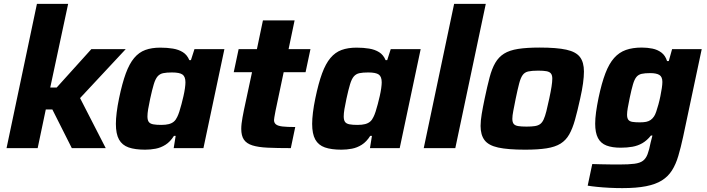

<svg xmlns="http://www.w3.org/2000/svg" viewBox="-20 -763 3644 989"><path d="M13.7 0 170.2 -743H331L238.8 -312.1H272L450.6 -510H627.7L392.4 -257.7L524.6 0H349.9L249.6 -199.3H215.9L174 0Z M727.7 8Q675.9 8 642.5 -3.6Q609.2 -15.3 593 -44.3Q576.9 -73.4 576.9 -124.9Q576.9 -150.2 581 -183.5Q585 -216.8 593.5 -257.5Q609.5 -334.4 628 -384.8Q646.5 -435.1 671.1 -464.3Q695.7 -493.6 728.5 -505.6Q761.4 -517.6 805.6 -517.6Q841 -517.6 870.5 -512.7Q900 -507.9 921.9 -494.2Q943.9 -480.5 955.2 -453.3H963.5L981.7 -510H1135.9L1027.9 0H874.7L884.9 -63.2H876.1Q857 -32.8 832.6 -17.4Q808.2 -2 781.4 3Q754.7 8 727.7 8ZM810.2 -119.6Q833.8 -119.6 849.5 -123.7Q865.1 -127.7 875.6 -136.6Q886 -145.5 892.8 -160.5Q898.1 -170.8 903.8 -188.2Q909.5 -205.7 914.9 -226.5Q920.3 -247.2 925.2 -268.4Q930 -289.5 932.6 -308.2Q935.2 -326.8 935.2 -338.9Q935.2 -368.1 920.2 -378.9Q905.2 -389.8 865.9 -389.8Q837.9 -389.8 820.4 -386.1Q802.9 -382.4 791.5 -369.2Q780.2 -355.9 772.1 -328.8Q763.9 -301.8 753.7 -255Q746.7 -222.7 743.1 -200.6Q739.5 -178.4 739.5 -163.4Q739.5 -144.2 746.4 -134.9Q753.3 -125.6 769.3 -122.6Q785.2 -119.6 810.2 -119.6Z M1478 0Q1407.8 0 1359 -2.3Q1310.2 -4.6 1280.1 -14.1Q1250 -23.6 1236.3 -43.8Q1222.7 -64 1222.7 -99.3Q1222.7 -112 1224.4 -126.6Q1226.1 -141.2 1229.2 -158.3Q1232.4 -175.3 1236.3 -195.2L1278.2 -391.1H1184L1209.2 -510H1303.4L1334.4 -658H1497.5L1466.5 -510H1579.2L1554 -391.1H1441.2L1399.5 -193.3Q1398.5 -187.9 1396.6 -177.8Q1394.8 -167.8 1393.1 -158.2Q1391.5 -148.5 1391.5 -144.4Q1391.5 -130.5 1401.4 -122.4Q1411.3 -114.3 1434.9 -111.5Q1458.4 -108.7 1500.8 -108.7Z M1738.7 8Q1686.9 8 1653.5 -3.6Q1620.2 -15.3 1604 -44.3Q1587.9 -73.4 1587.9 -124.9Q1587.9 -150.2 1592 -183.5Q1596 -216.8 1604.5 -257.5Q1620.5 -334.4 1639 -384.8Q1657.5 -435.1 1682.1 -464.3Q1706.7 -493.6 1739.5 -505.6Q1772.4 -517.6 1816.6 -517.6Q1852 -517.6 1881.5 -512.7Q1911 -507.9 1932.9 -494.2Q1954.9 -480.5 1966.2 -453.3H1974.5L1992.7 -510H2146.9L2038.9 0H1885.7L1895.9 -63.2H1887.1Q1868 -32.8 1843.6 -17.4Q1819.2 -2 1792.4 3Q1765.7 8 1738.7 8ZM1821.2 -119.6Q1844.8 -119.6 1860.5 -123.7Q1876.1 -127.7 1886.6 -136.6Q1897 -145.5 1903.8 -160.5Q1909.1 -170.8 1914.8 -188.2Q1920.5 -205.7 1925.9 -226.5Q1931.3 -247.2 1936.2 -268.4Q1941 -289.5 1943.6 -308.2Q1946.2 -326.8 1946.2 -338.9Q1946.2 -368.1 1931.2 -378.9Q1916.2 -389.8 1876.9 -389.8Q1848.9 -389.8 1831.4 -386.1Q1813.9 -382.4 1802.5 -369.2Q1791.2 -355.9 1783.1 -328.8Q1774.9 -301.8 1764.7 -255Q1757.7 -222.7 1754.1 -200.6Q1750.5 -178.4 1750.5 -163.4Q1750.5 -144.2 1757.4 -134.9Q1764.3 -125.6 1780.3 -122.6Q1796.2 -119.6 1821.2 -119.6Z M2162.7 0 2319.2 -743H2482.3L2325.3 0Z M2684.9 8Q2596.3 8 2546.2 -3Q2496.2 -14 2475.9 -41.1Q2455.5 -68.1 2455.5 -114.3Q2455.5 -140.7 2461.3 -175.6Q2467.1 -210.4 2476.5 -255Q2489.9 -319 2501.9 -364.2Q2513.8 -409.4 2531.3 -439.4Q2548.8 -469.4 2576.5 -486.7Q2604.2 -504 2648.6 -511Q2693 -518 2759.3 -518Q2847.9 -518 2897.5 -507Q2947.2 -496 2967.6 -468.9Q2987.9 -441.9 2987.9 -394.7Q2987.9 -368.3 2983.2 -333.7Q2978.5 -299 2968.5 -255Q2954.5 -191 2941.8 -145.8Q2929.1 -100.6 2912.1 -70.6Q2895.2 -40.6 2867.6 -23.3Q2839.9 -6 2795.5 1Q2751.2 8 2684.9 8ZM2692.2 -110.9Q2718.2 -110.9 2735 -113.5Q2751.8 -116.1 2762.4 -123.9Q2773 -131.7 2780.3 -147.6Q2787.6 -163.5 2794.3 -189.8Q2801 -216.2 2809.2 -255Q2817.2 -292.3 2821 -316.9Q2824.9 -341.6 2824.9 -358Q2824.9 -375.8 2817.7 -384.6Q2810.6 -393.3 2794.9 -396.2Q2779.2 -399.1 2751.9 -399.1Q2719.5 -399.1 2700.9 -394.9Q2682.3 -390.7 2672 -376.1Q2661.6 -361.4 2654.2 -332.9Q2646.7 -304.5 2636.4 -255Q2628.8 -216.7 2624 -191.8Q2619.1 -166.9 2619.1 -151Q2619.1 -133.6 2626 -124.9Q2632.9 -116.3 2648.9 -113.6Q2664.9 -110.9 2692.2 -110.9Z M3185.8 206Q3153.3 206 3119.2 204.3Q3085.2 202.6 3055.8 199.6Q3026.5 196.7 3007.2 193.3L3030.7 82Q3051.6 82.6 3075.1 83.2Q3098.5 83.7 3123.1 84Q3147.6 84.3 3169.6 84.3Q3219.2 84.3 3247.9 80.5Q3276.5 76.8 3291.9 65.2Q3307.2 53.7 3315.7 31.1Q3324.3 8.6 3331.5 -29.1Q3333.5 -38.2 3336.1 -46.9Q3338.7 -55.6 3340.6 -64.7H3332.9Q3312.5 -39.2 3288.8 -25.5Q3265 -11.9 3237.6 -7.1Q3210.2 -2.2 3177.1 -2.2Q3133 -2.2 3103.7 -13.5Q3074.5 -24.8 3060.1 -52.1Q3045.8 -79.5 3045.8 -126Q3045.8 -152 3050.3 -185.3Q3054.8 -218.5 3063.2 -259.3Q3079.2 -335.3 3098.4 -385.4Q3117.6 -435.5 3143.4 -464.4Q3169.1 -493.3 3204 -505.7Q3238.8 -518 3286.1 -518Q3314.2 -518 3340.5 -512.7Q3366.7 -507.4 3386.9 -492.3Q3407.1 -477.2 3416.1 -448.5H3424.9L3442 -510H3594.6L3498.8 -58.4Q3486.8 -2.8 3473.9 40.5Q3461.1 83.9 3441.1 115.2Q3421.1 146.4 3389.3 166.4Q3357.5 186.4 3307.9 196.2Q3258.4 206 3185.8 206ZM3275.6 -132.8Q3294.8 -132.8 3308.2 -135.4Q3321.5 -138.1 3331.4 -145Q3341.2 -151.9 3348.6 -162.9Q3354.4 -170.9 3360.2 -187.7Q3365.9 -204.4 3371.6 -225.1Q3377.3 -245.8 3381.7 -267.7Q3386.2 -289.5 3389 -308.8Q3391.9 -328 3391.9 -340.9Q3391.9 -367.4 3376.5 -376.9Q3361.1 -386.4 3329.4 -386.4Q3302.1 -386.4 3285.5 -382.7Q3268.8 -379 3258.5 -366.8Q3248.2 -354.5 3240.6 -328.9Q3233 -303.4 3223.7 -259Q3217.1 -228.1 3213.6 -207Q3210 -186 3210 -172.1Q3210 -155.1 3216.3 -146.4Q3222.7 -137.6 3237.5 -135.2Q3252.2 -132.8 3275.6 -132.8Z"/></svg>

Font: Saira Thin
Style: Italic
Weight: 100
Italic angle: -12°
Designer: Hector Gatti with collaboration of the Omnibus-Type team
Foundry: Omnibus-Type
Version: Version 1.101